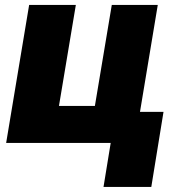

<svg xmlns="http://www.w3.org/2000/svg" viewBox="-20 -565 712 759"><path d="M4.3 0 95.2 -545.5H279.8L213.1 -146.3H355.1L421.9 -545.5H603.7L533.4 -122.9H626.4L578.1 174H389.2L417.6 0Z"/></svg>

Font: Inter P Black
Style: Italic
Weight: 900
Italic angle: -9.40001°
Designer: Rasmus Andersson
Foundry: rsms
Version: Version 3.018;git-588b23468